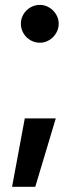

<svg xmlns="http://www.w3.org/2000/svg" viewBox="-20 -543 311 768"><path d="M121.1 204.1H28.3L79.1 -69.3H203.1ZM63.5 -448.2Q63.5 -468.3 73.7 -485.6Q84 -502.9 101.6 -513.2Q119.1 -523.4 139.6 -523.4Q159.2 -523.4 176.5 -513.2Q193.8 -502.9 204.3 -485.6Q214.8 -468.3 214.8 -448.2Q214.8 -427.7 204.3 -410.2Q193.8 -392.6 176.5 -382.3Q159.2 -372.1 139.6 -372.1Q119.1 -372.1 101.6 -382.3Q84 -392.6 73.7 -410.2Q63.5 -427.7 63.5 -448.2Z"/></svg>

Font: Pretendard SemiBold
Style: Regular
Weight: 600
Designer: Base glyphs from Inter by Rasmus Andersson; Hangeul glyphs from Noto Sans CJK(Source Han Sans) by Jang Soo-young and Kan
Foundry: Kil Hyung-jin
Version: Version 1.309